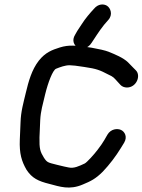

<svg xmlns="http://www.w3.org/2000/svg" viewBox="-20 -841 646 871"><path d="M395.4 -646.6 405.4 -661.8C425.6 -692.5 444.1 -721.3 470.6 -749.7C493.5 -774.1 481.6 -804.9 465.1 -815C450.7 -823.9 425.6 -824.6 406.2 -801C388.9 -782.5 366.9 -756.9 350.4 -730.8L330.9 -701.2C330.6 -700.8 330.2 -700.1 329.9 -699.5L321.1 -684.1C303.5 -656.4 317.2 -633.5 333.6 -625.5C349.2 -617.9 377.8 -618.5 395.4 -646.6ZM596.4 -521.9 583.8 -534.6C575.7 -543.4 567.1 -552.2 560.8 -558.2C538.8 -579.6 500.3 -594.9 472.2 -606.4C442.7 -618 352 -633.8 311.2 -634C292 -634.6 271.2 -632 251.5 -625.7C216.8 -614.7 186 -603.8 155.6 -565.2C124.2 -524.5 109.5 -472.5 97.1 -420C86.2 -374.1 74.7 -335.5 73.2 -286.2C72.1 -267.1 71 -240.5 69.9 -208C67.2 -143.4 78.2 -109.5 100 -71.3C100.1 -71 100.5 -70.5 100.7 -70.2C125.4 -32.8 153.5 -19.2 204.1 -6.7C251.4 5.6 295.2 22.2 356.2 -4.3C391.3 -18.9 412.9 -29 446.1 -62.1C477.5 -95 505.2 -131.9 528.4 -169.6L543.3 -193.9C559.2 -221 545.5 -244 528.9 -251.6C512.7 -259 483.1 -257 467.1 -229.7L453.4 -205.8C445.1 -191.9 435.4 -177.7 423.1 -161.9C407.3 -140.6 373.4 -103.5 364.4 -99.4C337.6 -86.9 315.6 -76 291 -81.4C280.8 -83.7 265.3 -86.2 238.7 -93.3C196.7 -103.9 193.9 -103.6 179.3 -125.5C162.4 -153 158 -165.5 159.1 -217.9C160.9 -250.1 162 -275.6 162.5 -297C164.6 -336.8 174 -367.5 184.8 -412.9C197.9 -466.8 219.3 -522.9 234.2 -529.1C252.8 -536.6 275.1 -545 295.7 -545C307 -545 329.3 -542.6 361.8 -537.3C419.4 -529 433.1 -522.7 470.8 -503.2C495.7 -491.8 495.9 -489.2 513.8 -469.7L526.6 -455.7C533.4 -448.2 544.8 -444 555.8 -444C599.3 -444 620.4 -497.9 596.4 -521.9Z"/></svg>

Font: Just Breathe
Style: BdObl3
Weight: 400
Foundry: Cannot Into Space Fonts
Version: Version 0.72